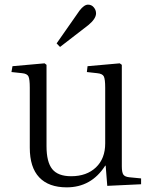

<svg xmlns="http://www.w3.org/2000/svg" viewBox="-20 -784 652 818"><path d="M235.8 -584 221.2 -599.1 318.8 -738.8Q338.4 -764.2 355 -764.2Q370.1 -764.2 379.6 -752.7Q389.2 -741.2 389.2 -727.1Q389.2 -704.1 356 -676.8ZM264.2 14.2Q187.5 14.2 147.2 -28.3Q106.9 -70.8 106.9 -154.8V-410.2Q106.9 -446.3 101.3 -458.3Q95.7 -470.2 74.2 -472.2L28.8 -477.1L33.2 -502L169.9 -514.2L178.2 -507.8V-161.1Q178.2 -93.8 202.6 -63.5Q227.1 -33.2 283.2 -33.2Q349.1 -33.2 388.7 -70.8Q428.2 -108.4 428.2 -172.9V-410.2Q428.2 -446.3 422.4 -458.3Q416.5 -470.2 394 -472.2L350.1 -477.1L353 -502L490.2 -514.2L499 -507.8V-75.2Q499 -49.8 505.4 -40.3Q511.7 -30.8 530.8 -28.8L581.1 -23.9V1L437 7.8L430.2 -78.1H428.2Q369.1 14.2 264.2 14.2Z"/></svg>

Font: Literata Light
Style: Regular
Weight: 300
Designer: Latin by Veronika Burian and Jose Scaglione. Greek by Irene Vlachou. Cyrillic by Vera Evstafieva.
Foundry: TypeTogether
Version: Version 3.021